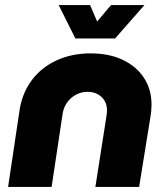

<svg xmlns="http://www.w3.org/2000/svg" viewBox="-20 -739 661 759"><path d="M12 0 58 -308Q69 -373 106 -422.5Q143 -472 203 -500Q263 -528 339 -528Q411 -528 465 -502.5Q519 -477 549 -431.5Q579 -386 579 -325Q579 -315 578 -302.5Q577 -290 575 -279L530 0H357L401 -281Q402 -286 402.5 -292.5Q403 -299 403 -302Q403 -335 381.5 -355.5Q360 -376 326 -376Q301 -376 280 -364.5Q259 -353 245.5 -334Q232 -315 228 -292L184 0ZM278 -587 212 -719H336L364 -654L419 -719H551L435 -587Z"/></svg>

Font: MuseoModerno ExtraBold
Style: Italic
Weight: 800
Italic angle: -9°
Designer: Pablo Cosgaya, Héctor Gatti, Marcela Romero, and the Authors of The MuseoModerno Project.
Foundry: Omnibus-Type Team
Version: Version 1.003